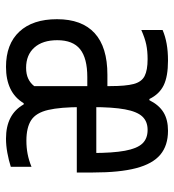

<svg xmlns="http://www.w3.org/2000/svg" viewBox="10 -580 580 640"><g transform="rotate(90 300.0 -260.0)"><path d="M203 10Q127 10 85.5 -34.5Q44 -79 44 -160Q44 -243 90.5 -285.5Q137 -328 229 -328H286V-261H237Q174 -261 144 -237Q114 -213 114 -161Q114 -112 138.5 -84.5Q163 -57 206 -57Q227 -57 242 -64Q257 -71 267 -84V-338Q267 -389 260 -415.5Q253 -442 233.5 -452Q214 -462 177 -462Q150 -462 128.5 -457.5Q107 -453 80 -441V-512Q101 -521 126 -525.5Q151 -530 182 -530Q235 -530 264.5 -515.5Q294 -501 310 -468H314Q330 -500 354.5 -515Q379 -530 416 -530Q465 -530 495.5 -504.5Q526 -479 540.5 -424Q555 -369 555 -280V-226H320V-291H503L490 -268V-277Q490 -346 482.5 -386.5Q475 -427 458.5 -444.5Q442 -462 413 -462Q385 -462 368.5 -444.5Q352 -427 344.5 -386.5Q337 -346 337 -277V-243Q337 -171 346.5 -130.5Q356 -90 380.5 -74Q405 -58 449 -58Q472 -58 493 -62Q514 -66 536 -75V-6Q514 1 489.5 5.5Q465 10 442 10Q402 10 373.5 -4.5Q345 -19 328 -49H324Q306 -19 275.5 -4.5Q245 10 203 10Z"/></g></svg>

Font: M PLUS Code Latin Expanded
Style: Regular
Weight: 400
Width: 7
Designer: Coji Morishita
Foundry: UNDERFOREST DESIGN
Version: Version 1.002; ttfautohint (v1.8.3)